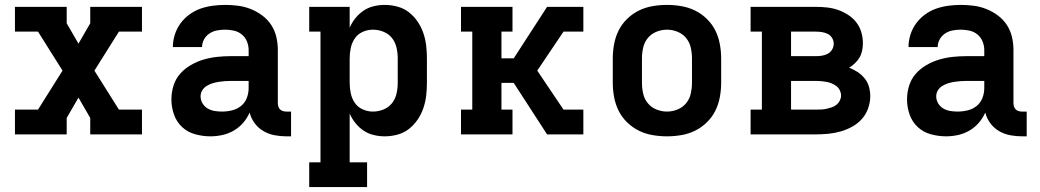

<svg xmlns="http://www.w3.org/2000/svg" viewBox="-20 -548 4240 783"><path d="M41 0V-101H135L235 -260L135 -419H41V-520H252V-453L300 -370L348 -453V-520H559V-419H465L365 -260L465 -101H559V0H348V-67L300 -150L252 -67V0Z M838 8Q807 8 776 -0.5Q745 -9 722.5 -30Q700 -51 689.5 -81Q679 -111 679 -142Q679 -171 687.5 -198.5Q696 -226 714.5 -247Q733 -268 758 -282.5Q783 -297 810 -305Q837 -313 865 -316Q893 -319 921 -319H994V-344Q994 -362 987 -379Q980 -396 966 -407.5Q952 -419 934 -423Q916 -427 898 -427Q882 -427 865.5 -424Q849 -421 835 -412Q821 -403 812.5 -388Q804 -373 804 -356H685Q685 -382 693 -407Q701 -432 716 -452.5Q731 -473 752 -488.5Q773 -504 797 -512.5Q821 -521 847 -524.5Q873 -528 898 -528Q925 -528 951.5 -524.5Q978 -521 1003 -511Q1028 -501 1050 -484.5Q1072 -468 1086.5 -445.5Q1101 -423 1107 -397Q1113 -371 1113 -344V-128Q1113 -121 1115 -114Q1117 -107 1122 -102Q1127 -97 1134 -95Q1141 -93 1148 -93H1167V8H1148Q1124 8 1100 3.5Q1076 -1 1055 -13Q1034 -25 1019 -45Q1004 -65 998 -89Q988 -66 971.5 -47Q955 -28 933.5 -15.5Q912 -3 887.5 2.5Q863 8 838 8ZM885 -93Q906 -93 926.5 -98Q947 -103 963 -116Q979 -129 986.5 -148.5Q994 -168 994 -189V-218H921Q908 -218 895.5 -217Q883 -216 870.5 -214Q858 -212 845.5 -208Q833 -204 822 -197Q811 -190 804.5 -179Q798 -168 798 -155Q798 -140 806 -126.5Q814 -113 827 -105.5Q840 -98 855 -95.5Q870 -93 885 -93Z M1241 215V114H1287V-419H1241V-520H1406V-435Q1415 -456 1429.5 -474Q1444 -492 1462.5 -504.5Q1481 -517 1503.5 -522.5Q1526 -528 1549 -528Q1575 -528 1601 -521Q1627 -514 1647.5 -498Q1668 -482 1683 -460Q1698 -438 1706.5 -413Q1715 -388 1718 -362Q1721 -336 1721 -310V-210Q1721 -184 1718 -158Q1715 -132 1706.5 -107Q1698 -82 1683 -60Q1668 -38 1647.5 -22Q1627 -6 1601 1Q1575 8 1549 8Q1526 8 1503.5 2.5Q1481 -3 1462.5 -15.5Q1444 -28 1429.5 -46Q1415 -64 1406 -85V114H1477V215ZM1501 -93Q1523 -93 1544 -101.5Q1565 -110 1578.5 -127Q1592 -144 1597 -166Q1602 -188 1602 -210V-310Q1602 -332 1597 -354Q1592 -376 1578.5 -393Q1565 -410 1544 -418.5Q1523 -427 1501 -427Q1479 -427 1459 -418Q1439 -409 1427 -391.5Q1415 -374 1410.5 -352.5Q1406 -331 1406 -310V-210Q1406 -189 1410.5 -167.5Q1415 -146 1427 -128.5Q1439 -111 1459 -102Q1479 -93 1501 -93Z M1860 0V-101H1906V-419H1860V-520H2070V-419H2025V-310H2075L2211 -520H2359V-419H2278L2171 -260L2278 -101H2359V0H2211L2075 -210H2025V-101H2070V0Z M2700 8Q2671 8 2641.5 3Q2612 -2 2585.5 -15Q2559 -28 2537.5 -49Q2516 -70 2503 -96Q2490 -122 2484.5 -151.5Q2479 -181 2479 -210V-310Q2479 -339 2484.5 -368.5Q2490 -398 2503 -424Q2516 -450 2537.5 -471Q2559 -492 2585.5 -505Q2612 -518 2641.5 -523Q2671 -528 2700 -528Q2729 -528 2758.5 -523Q2788 -518 2814.5 -505Q2841 -492 2862.5 -471Q2884 -450 2897 -424Q2910 -398 2915.5 -368.5Q2921 -339 2921 -310V-210Q2921 -181 2915.5 -151.5Q2910 -122 2897 -96Q2884 -70 2862.5 -49Q2841 -28 2814.5 -15Q2788 -2 2758.5 3Q2729 8 2700 8ZM2700 -93Q2722 -93 2743 -101.5Q2764 -110 2778 -127Q2792 -144 2797 -166Q2802 -188 2802 -210V-310Q2802 -332 2797 -354Q2792 -376 2778 -393Q2764 -410 2743 -418.5Q2722 -427 2700 -427Q2678 -427 2657 -418.5Q2636 -410 2622 -393Q2608 -376 2603 -354Q2598 -332 2598 -310V-210Q2598 -188 2603 -166Q2608 -144 2622 -127Q2636 -110 2657 -101.5Q2678 -93 2700 -93Z M3041 0V-101H3087V-419H3041V-520H3308Q3331 -520 3353.5 -517.5Q3376 -515 3397.5 -507.5Q3419 -500 3438.5 -487.5Q3458 -475 3472 -457Q3486 -439 3492.5 -417Q3499 -395 3499 -372Q3499 -357 3496 -342Q3493 -327 3485.5 -314Q3478 -301 3467 -290.5Q3456 -280 3443 -272Q3461 -265 3477 -254.5Q3493 -244 3505.5 -229Q3518 -214 3523.5 -195Q3529 -176 3529 -156Q3529 -131 3520.5 -106.5Q3512 -82 3495 -63Q3478 -44 3455.5 -31.5Q3433 -19 3408.5 -12Q3384 -5 3358.5 -2.5Q3333 0 3308 0ZM3206 -319H3308Q3320 -319 3332.5 -321Q3345 -323 3356 -329Q3367 -335 3373.5 -346Q3380 -357 3380 -370Q3380 -382 3373.5 -393Q3367 -404 3356 -409.5Q3345 -415 3332.5 -417Q3320 -419 3308 -419H3206ZM3206 -101H3308Q3319 -101 3330 -101.5Q3341 -102 3351.5 -104.5Q3362 -107 3372.5 -110.5Q3383 -114 3391.5 -121Q3400 -128 3405 -138Q3410 -148 3410 -158Q3410 -169 3405 -179.5Q3400 -190 3391.5 -196.5Q3383 -203 3372.5 -207.5Q3362 -212 3351.5 -214Q3341 -216 3330 -217Q3319 -218 3308 -218H3206Z M3838 8Q3807 8 3776 -0.5Q3745 -9 3722.5 -30Q3700 -51 3689.5 -81Q3679 -111 3679 -142Q3679 -171 3687.5 -198.5Q3696 -226 3714.5 -247Q3733 -268 3758 -282.5Q3783 -297 3810 -305Q3837 -313 3865 -316Q3893 -319 3921 -319H3994V-344Q3994 -362 3987 -379Q3980 -396 3966 -407.5Q3952 -419 3934 -423Q3916 -427 3898 -427Q3882 -427 3865.5 -424Q3849 -421 3835 -412Q3821 -403 3812.5 -388Q3804 -373 3804 -356H3685Q3685 -382 3693 -407Q3701 -432 3716 -452.5Q3731 -473 3752 -488.5Q3773 -504 3797 -512.5Q3821 -521 3847 -524.5Q3873 -528 3898 -528Q3925 -528 3951.5 -524.5Q3978 -521 4003 -511Q4028 -501 4050 -484.5Q4072 -468 4086.5 -445.5Q4101 -423 4107 -397Q4113 -371 4113 -344V-128Q4113 -121 4115 -114Q4117 -107 4122 -102Q4127 -97 4134 -95Q4141 -93 4148 -93H4167V8H4148Q4124 8 4100 3.5Q4076 -1 4055 -13Q4034 -25 4019 -45Q4004 -65 3998 -89Q3988 -66 3971.5 -47Q3955 -28 3933.5 -15.5Q3912 -3 3887.5 2.5Q3863 8 3838 8ZM3885 -93Q3906 -93 3926.5 -98Q3947 -103 3963 -116Q3979 -129 3986.5 -148.5Q3994 -168 3994 -189V-218H3921Q3908 -218 3895.5 -217Q3883 -216 3870.5 -214Q3858 -212 3845.5 -208Q3833 -204 3822 -197Q3811 -190 3804.5 -179Q3798 -168 3798 -155Q3798 -140 3806 -126.5Q3814 -113 3827 -105.5Q3840 -98 3855 -95.5Q3870 -93 3885 -93Z"/></svg>

Font: Iosevka Plex Etoile
Style: Bold
Weight: 700
Designer: Belleve Invis
Foundry: Belleve Invis
Version: Version 25.1.1; ttfautohint (v1.8.4)